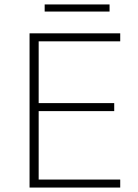

<svg xmlns="http://www.w3.org/2000/svg" viewBox="-20 -844 621 864"><path d="M181 -792V-824H473V-792ZM113 0V-694H521V-658H154V-380H494V-344H154V-36H521V0Z"/></svg>

Font: Cantarell Light
Style: Regular
Weight: 300
Designer: Dave Crossland, Nikolaus Waxweiler, Florian Fecher, Jacques Le Bailly, Eben Sorkin, Alexei Vanyashin, Alexios Zavras, Em
Version: Version 0.303